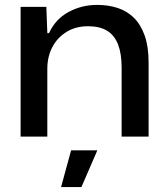

<svg xmlns="http://www.w3.org/2000/svg" viewBox="-20 -557 679 783"><path d="M64 0V-529H169L173 -422H180Q206 -479 259.5 -508Q313 -537 376 -537Q422 -537 460 -524.5Q498 -512 526 -484.5Q554 -457 570 -412Q586 -367 586 -302V0H476V-281Q476 -338 461.5 -375.5Q447 -413 417 -431.5Q387 -450 339 -450Q289 -450 251.5 -427Q214 -404 193.5 -365Q173 -326 173 -276V0ZM229 206 270 56H377L312 206Z"/></svg>

Font: Mona Sans SemiExpanded Medium
Style: Regular
Weight: 500
Width: 6
Designer: Deni Anggara
Foundry: GitHub
Version: Version 2.000